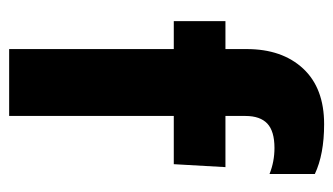

<svg xmlns="http://www.w3.org/2000/svg" viewBox="-178 -568 745 430"><g transform="rotate(90 195.0 -352.5)"><path d="M239.2 0V-368.7H347.2L353.8 -484.4H239.2V-529.1Q239.2 -562.1 256.3 -578.2Q273.4 -594.2 310.9 -594.2Q341.5 -594.2 369.2 -583.1V-684.6Q325.1 -705.4 257.7 -705.4Q176.8 -705.4 133.1 -658.4Q89.4 -611.3 89.4 -532V-484.4H26.9V-368.7H89.4V0Z"/></g></svg>

Font: Arad-FD-VF Thin
Style: Regular
Weight: 100
Designer: Mohammad Darvishi
Version: Version 1.010;September 21, 2024;FontCreator 15.0.0.2992 64-